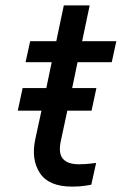

<svg xmlns="http://www.w3.org/2000/svg" viewBox="-20 -683 457 713"><path d="M248 10Q161 10 128 -40.5Q95 -91 111 -166L134 -272H46L64 -356H152L172 -452H75L92 -530H189L217 -663H313L285 -530H412L395 -452H268L248 -356H338L320 -272H230L206 -160Q196 -114 213.5 -93.5Q231 -73 273 -73Q295 -73 316 -75.5Q337 -78 337 -78L319 3Q319 3 298 6.5Q277 10 248 10Z"/></svg>

Font: Be Vietnam Pro
Style: Italic
Weight: 400
Italic angle: -12°
Designer: Lam Bao, Tony Le, Vietanh Nguyen
Foundry: Yellow Type Foundry
Version: Version 1.002; ttfautohint (v1.8.3)